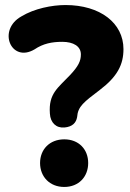

<svg xmlns="http://www.w3.org/2000/svg" viewBox="-20 -736 516 762"><path d="M236 -230C268 -233 282 -249 286 -271C289 -314 313 -331 376 -379C446 -432 470 -480 470 -541C470 -645 377 -716 240 -716C186 -716 116 -702 65 -671C-32 -617 24 -485 117 -540C151 -563 186 -570 227 -570C272 -570 301 -552 301 -520C301 -494 291 -473 258 -438C210 -387 172 -365 178 -285C180 -249 203 -227 236 -230ZM235 6C293 6 330 -35 330 -89C330 -143 293 -183 235 -183C177 -183 139 -143 139 -89C139 -35 177 6 235 6Z"/></svg>

Font: SN Pro Heavy
Style: Regular
Weight: 800
Designer: Tobias Whetton
Foundry: Supernotes
Version: Version 1.001;Glyphs 3.2 (3249)